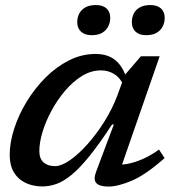

<svg xmlns="http://www.w3.org/2000/svg" viewBox="-20 -710 671 742"><path d="M351.5 -46.5 420 -229H413Q364 -154 325.8 -106.8Q287.5 -59.5 256.2 -34Q225 -8.5 197.8 1Q170.5 10.5 144 10.5Q108 10.5 79.2 -3Q50.5 -16.5 34 -43.5Q17.5 -70.5 17.5 -111Q17.5 -158.5 34.5 -211.8Q51.5 -265 82.5 -316.2Q113.5 -367.5 155.2 -409.5Q197 -451.5 246.2 -476.5Q295.5 -501.5 349.5 -501.5Q397 -501.5 426.5 -476.8Q456 -452 470 -404L461.5 -374Q445.5 -408.5 422.2 -423.2Q399 -438 370 -438Q332 -438 297 -416.5Q262 -395 231.8 -359.5Q201.5 -324 179 -282.2Q156.5 -240.5 144.2 -199.8Q132 -159 132 -126.5Q132 -97 148.2 -82.5Q164.5 -68 192.5 -68Q217.5 -68 250.8 -91.2Q284 -114.5 318.8 -153.5Q353.5 -192.5 383.8 -241Q414 -289.5 433 -339.5L462.5 -420.5L524.5 -492.5H597L439 -37.5L416 -73.5Q441.5 -71.5 469.8 -76.2Q498 -81 529.5 -94.5Q561 -108 594.5 -132L616 -99Q542.5 -34 489 -11.5Q435.5 11 399.5 11Q364 11 352 -2.8Q340 -16.5 351.5 -46.5ZM334 -574Q308 -574 293.2 -587.5Q278.5 -601 278.5 -624.5Q278.5 -642.5 286.2 -657.5Q294 -672.5 310 -681.5Q326 -690.5 350.5 -690.5Q377 -690.5 391.5 -677.5Q406 -664.5 406 -641Q406 -623 398.2 -607.8Q390.5 -592.5 374.8 -583.2Q359 -574 334 -574ZM544.5 -574Q518.5 -574 504 -587.5Q489.5 -601 489.5 -624.5Q489.5 -642.5 497 -657.5Q504.5 -672.5 520.5 -681.5Q536.5 -690.5 561 -690.5Q587.5 -690.5 602 -677.5Q616.5 -664.5 616.5 -641Q616.5 -623 608.8 -607.8Q601 -592.5 585.2 -583.2Q569.5 -574 544.5 -574Z"/></svg>

Font: Newsreader 9pt Medium
Style: Italic
Weight: 500
Italic angle: -17°
Designer: Hugues Gentile
Foundry: Production Type
Version: Version 1.003